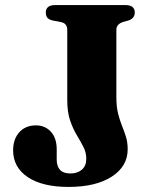

<svg xmlns="http://www.w3.org/2000/svg" viewBox="-20 -720 599 757"><path d="M483.4 -131.1Q483.4 -64.4 420.8 -23.7Q358.2 17 250.2 17Q146.8 17 89.2 -21.8Q31.7 -60.7 31.7 -127.3Q31.7 -171.3 56.1 -198.5Q80.5 -225.7 121.9 -225.7Q157.5 -225.7 180.5 -200.8Q203.6 -176 203.6 -130.9V-90.6Q203.6 -64.8 216.5 -50.4Q229.5 -36.1 257.5 -36.1Q285.6 -36.1 302.9 -51.1Q320.2 -66.1 320.2 -94.1Q320.2 -118.8 308.9 -140.6Q297.7 -162.5 282.7 -187.4Q267.7 -212.3 256.4 -245.2Q245.2 -278.1 245.2 -324.4V-602Q245.2 -614.3 239.3 -622.3Q233.4 -630.3 219.9 -633L187.5 -639.3Q173.5 -642.3 167 -649.8Q160.6 -657.3 160.6 -671.2Q160.6 -684.8 169.6 -692.4Q178.6 -700 197.5 -700H474.5Q493.5 -700 502.4 -692.4Q511.4 -684.8 511.4 -671.2Q511.4 -648.1 487.7 -639.7L464.1 -633Q451.8 -628.7 445.3 -621.3Q438.8 -613.9 438.8 -602V-337.1Q438.8 -299 445.6 -272.1Q452.4 -245.3 461.1 -223.8Q469.8 -202.4 476.6 -180.6Q483.4 -158.8 483.4 -131.1Z"/></svg>

Font: Fraunces
Style: Regular
Weight: 900
Version: Version 1.000;[b76b70a41]